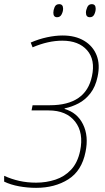

<svg xmlns="http://www.w3.org/2000/svg" viewBox="-34 -895 504 925"><path d="M399 -812Q380 -812 380 -834Q380 -846 386.5 -860.5Q393 -875 408 -875Q427 -875 427 -853Q427 -840 420.5 -826Q414 -812 399 -812ZM241 -812Q223 -812 223 -834Q223 -846 229 -860.5Q235 -875 251 -875Q270 -875 270 -853Q270 -840 263 -826Q256 -812 241 -812ZM140 10Q98 10 57.5 2.5Q17 -5 -14 -20V-48Q21 -32 59 -23.5Q97 -15 140 -15Q189 -15 233 -29.5Q277 -44 308.5 -77.5Q340 -111 352 -168Q370 -255 328 -309Q286 -363 200 -363H118L123 -388H206Q380 -388 409 -528Q426 -607 385.5 -653Q345 -699 266 -699Q198 -699 123 -667L114 -690Q153 -707 193 -715.5Q233 -724 268 -724Q329 -724 371.5 -698.5Q414 -673 431.5 -628.5Q449 -584 436 -525Q426 -477 401.5 -445.5Q377 -414 344.5 -397Q312 -380 278 -373L277 -370Q338 -353 366 -296Q394 -239 378 -163Q360 -72 295 -31Q230 10 140 10Z"/></svg>

Font: Noto Sans SemiCondensed Thin
Style: Italic
Weight: 100
Width: 4
Italic angle: -12°
Designer: Monotype Design Team
Foundry: Monotype Imaging Inc.
Version: Version 2.013; ttfautohint (v1.8.4.7-5d5b)